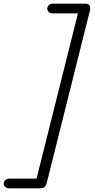

<svg xmlns="http://www.w3.org/2000/svg" viewBox="-76 -792 521 1048"><path d="M-24 236Q-40 236 -48.5 227.5Q-57 219 -56 209Q-55 199 -47 191Q-39 183 -24 183H159L115 217L358 -753L385 -719H213Q197 -719 189.5 -727Q182 -735 182 -745Q182 -755 189.5 -763.5Q197 -772 213 -772H390Q407 -772 412.5 -762Q418 -752 416 -739L179 207Q176 221 167 228.5Q158 236 140 236Z"/></svg>

Font: Edu TAS Beginner
Style: Regular
Weight: 400
Designer: Tina and Corey Anderson
Foundry: Google for Education
Version: Version 1.003